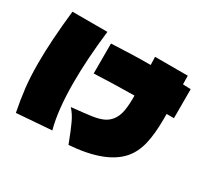

<svg xmlns="http://www.w3.org/2000/svg" viewBox="-148 -965 1296 1204"><g transform="rotate(30 500.0 -363.0)"><path d="M953 -464H900V-461V-427Q900 -320 882.5 -246Q865 -172 822 -122Q722 -7 464 12L456 -9Q431 -75 409.5 -121.5Q388 -168 358 -201Q457 -211 502 -217.5Q547 -224 578 -237.5Q609 -251 630 -278Q653 -307 661 -352Q669 -397 668 -463Q499 -461 377 -455V-672Q531 -680 660 -680L658 -738H895L896 -676Q915 -676 953 -674ZM321 -724Q296 -513 296 -345Q296 -143 331 -16L78 3Q61 -82 52 -161Q43 -240 43 -338Q43 -499 68 -724Z"/></g></svg>

Font: Dela Gothic One
Style: Regular
Weight: 400
Designer: aratakana
Foundry: aratakana
Version: Version 1.004